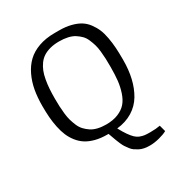

<svg xmlns="http://www.w3.org/2000/svg" viewBox="-212 -873 1175 1244"><g transform="rotate(-30 375.5 -251.0)"><path d="M343.8 19.5Q295.4 19.5 256.3 9.3Q217.3 -1 189.5 -18.8Q161.6 -36.6 140.6 -63.5Q119.6 -90.3 106.7 -120.6Q93.8 -150.9 85.7 -189.9Q77.6 -229 74.7 -266.8Q71.8 -304.7 71.8 -350.1V-351.1Q71.8 -415 81.5 -469Q91.3 -522.9 114 -570.3Q136.7 -617.7 171.1 -650.6Q205.6 -683.6 257.8 -702.4Q310.1 -721.2 376.5 -721.2H410.6Q459 -721.2 497.8 -711.4Q536.6 -701.7 564 -684.8Q591.3 -668 611.3 -641.1Q631.3 -614.3 643.6 -585.2Q655.8 -556.2 662.8 -516.6Q669.9 -477.1 672.4 -439.7Q674.8 -402.3 674.8 -354.5V-348.1Q674.8 -274.4 660.4 -212.9Q646 -151.4 616.5 -101.6Q586.9 -51.8 536.9 -21Q486.8 9.8 419.4 17.1Q438.5 52.7 455.1 76.4Q471.7 100.1 486.1 114Q500.5 127.9 518.3 134.8Q536.1 141.6 551.8 143.6Q567.4 145.5 592.3 145.5Q636.7 145.5 667 139.6L679.7 187Q657.7 199.7 619.1 209.5Q580.6 219.2 549.3 219.2Q526.4 219.2 506.8 215.6Q487.3 211.9 471.7 203.6Q456.1 195.3 443.6 186.8Q431.2 178.2 420.4 163.8Q409.7 149.4 402.3 138.4Q395 127.4 387 108.9Q378.9 90.3 374.8 79.3Q370.6 68.4 363.5 48.3Q356.4 28.3 353 19.5ZM371.1 -40.5Q423.3 -40.5 461.4 -56.2Q499.5 -71.8 522.2 -97.9Q544.9 -124 558.6 -165.3Q572.3 -206.5 576.9 -249.8Q581.5 -293 581.5 -351.1Q581.5 -385.3 580.6 -410.9Q579.6 -436.5 576.4 -467Q573.2 -497.6 566.7 -519.8Q560.1 -542 550 -565.4Q540 -588.9 524.4 -604.7Q508.8 -620.6 488 -633.8Q467.3 -647 438.5 -653.3Q409.7 -659.7 374 -659.7Q336.4 -659.7 306.4 -651.6Q276.4 -643.6 254.9 -629.6Q233.4 -615.7 217.5 -593.8Q201.7 -571.8 191.9 -547.1Q182.1 -522.5 176.3 -489.5Q170.4 -456.5 168.2 -424.1Q166 -391.6 166 -351.1Q166 -319.3 167.2 -294.2Q168.5 -269 171.6 -239Q174.8 -209 181.4 -186Q188 -163.1 198 -139.4Q208 -115.7 223.9 -98.6Q239.7 -81.5 260 -67.9Q280.3 -54.2 308.6 -47.4Q336.9 -40.5 371.1 -40.5Z"/></g></svg>

Font: Fjord
Style: One
Weight: 400
Designer: Viktoriya Grabowska
Foundry: Viktoriya Grabowska
Version: Version 1.002